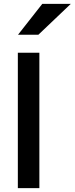

<svg xmlns="http://www.w3.org/2000/svg" viewBox="-20 -970 385 990"><path d="M72 -698H183V0H72ZM73 -791 198 -950H345L178 -791Z"/></svg>

Font: Syne SemiBold
Style: Regular
Weight: 600
Designer: Lucas Descroix
Foundry: Bonjour Monde
Version: Version 2.200; ttfautohint (v1.8.4)